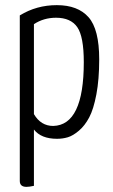

<svg xmlns="http://www.w3.org/2000/svg" viewBox="-20 -530 439 747"><path d="M57 -470Q122 -510 201 -510Q283 -510 324.5 -463Q366 -416 366 -299Q366 -221 355 -163Q344 -105 327 -73Q310 -41 287 -21.5Q264 -2 244 4Q224 10 202 10Q140 10 112 -26V193Q94 197 83 197Q57 197 57 174ZM112 -86Q139 -40 187 -40Q306 -43 306 -288Q306 -388 280.5 -424.5Q255 -461 198 -461Q150 -461 112 -436Z"/></svg>

Font: Yanone Kaffeesatz Light
Style: Regular
Weight: 300
Designer: Yanone (Cyrillic: Daniel Pouzeot)
Foundry: Yanone
Version: Version 1.003;PS 001.003;hotconv 1.0.88;makeotf.lib2.5.64775